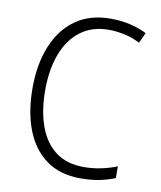

<svg xmlns="http://www.w3.org/2000/svg" viewBox="-83 -790 728 867"><g transform="rotate(10 281.5 -357.0)"><path d="M345 10Q250 10 187 -36Q124 -82 92.5 -164Q61 -246 61 -355Q61 -464 95 -547.5Q129 -631 194.5 -677.5Q260 -724 355 -724Q446 -724 521 -687L499 -639Q465 -657 427.5 -665Q390 -673 356 -673Q279 -673 226 -633Q173 -593 146 -521.5Q119 -450 119 -355Q119 -261 144.5 -190.5Q170 -120 221 -81.5Q272 -43 350 -43Q390 -43 429 -51Q468 -59 502 -73V-19Q468 -5 429.5 2.5Q391 10 345 10Z"/></g></svg>

Font: Noto Sans Mono SemiCondensed Light
Style: Regular
Weight: 300
Width: 4
Designer: Monotype Design Team
Foundry: Monotype Imaging Inc.
Version: Version 2.014; ttfautohint (v1.8.4.7-5d5b)